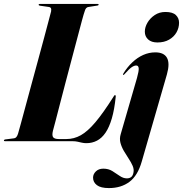

<svg xmlns="http://www.w3.org/2000/svg" viewBox="-36 -720 933 979"><path d="M334.5 0H-10Q-13 0 -14.5 -0.8Q-16 -1.5 -16 -3.5Q-16 -6 -14.2 -7.2Q-12.5 -8.5 -9.5 -9L33.5 -14.5Q43 -15.5 48 -22Q53 -28.5 56 -38.5Q59.5 -50.5 69.8 -87.8Q80 -125 94.2 -178Q108.5 -231 125 -291.8Q141.5 -352.5 158 -413Q174.5 -473.5 188.5 -525.8Q202.5 -578 212 -614.2Q221.5 -650.5 224.5 -661.5Q226.5 -673 223.5 -678.5Q220.5 -684 209.5 -685L167.5 -691Q164 -691.5 162.5 -692.8Q161 -694 161 -695.5Q161 -698 162.8 -699Q164.5 -700 167.5 -700H461Q464 -700 465.5 -699.2Q467 -698.5 467 -696.5Q467 -695 465.5 -693.5Q464 -692 460 -691.5L415.5 -684.5Q408 -684 403 -678Q398 -672 395.5 -661.5Q391.5 -651 382 -615.8Q372.5 -580.5 359 -529.2Q345.5 -478 329.8 -419Q314 -360 298.5 -300.5Q283 -241 269.5 -189.2Q256 -137.5 246.8 -101.5Q237.5 -65.5 234 -53.5Q228 -29 235.2 -20Q242.5 -11 264 -11H302.5Q341.5 -11 376.2 -30.5Q411 -50 450.5 -96.8Q490 -143.5 542.5 -226.5Q545 -231 546.8 -233Q548.5 -235 550.5 -235Q552.5 -235 553.5 -232.8Q554.5 -230.5 554 -226Q547.5 -161.5 534.2 -116.2Q521 -71 502 -43.2Q483 -15.5 458.5 -2.8Q434 10 404.5 10Q392.5 10 381.5 7.5Q370.5 5 359.2 2.5Q348 0 334.5 0ZM815 -340.5 687 103Q666.5 175.5 624 207.2Q581.5 239 519.5 239Q477.5 239 458 224Q438.5 209 438.5 186Q438.5 168 452.8 154Q467 140 491 140Q517 140 536.8 152.2Q556.5 164.5 574.5 177Q592.5 189.5 611 189.5Q624 189.5 632.8 182.8Q641.5 176 644.5 160Q648 143 640.2 125.2Q632.5 107.5 620 88.8Q607.5 70 595.8 50Q584 30 578.2 8.5Q572.5 -13 579.5 -36L662.5 -322.5Q672.5 -358 671.2 -372Q670 -386 658.5 -386Q648.5 -386 635.8 -377.5Q623 -369 600.5 -343.5Q598 -340.5 596.2 -339.2Q594.5 -338 592.5 -338Q590.5 -338.5 591 -340.5Q591.5 -342.5 593.5 -346Q613 -378 638.8 -402.2Q664.5 -426.5 694.2 -439.8Q724 -453 756 -453Q800 -453 815.5 -425Q831 -397 815 -340.5ZM766.5 -503.5Q736 -503.5 719.2 -519Q702.5 -534.5 702.5 -558.5Q702.5 -581.5 716 -604.5Q729.5 -627.5 753 -643.2Q776.5 -659 807.5 -659Q844.5 -659 860.8 -643.2Q877 -627.5 877 -604Q877 -578 864 -555Q851 -532 826.2 -517.8Q801.5 -503.5 766.5 -503.5Z"/></svg>

Font: Fraunces 120pt
Style: Bold Italic
Weight: 700
Italic angle: -16°
Version: Version 1.000;[b76b70a41]